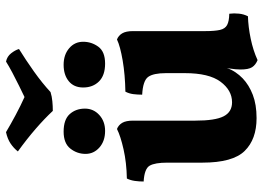

<svg xmlns="http://www.w3.org/2000/svg" viewBox="-141 -742 892 650"><g transform="rotate(-90 305.0 -417.0)"><path d="M230.2 5.6Q158.5 5.6 119 -34.7Q79.4 -75 79.4 -177.7V-296.3Q79.4 -338.6 69.1 -356.3Q58.9 -374.1 15.5 -376.7Q15.5 -391.9 17.5 -406.4Q19.5 -420.9 25.6 -433.5Q79.1 -434.5 124.4 -444.7Q169.8 -455 193.3 -467Q206.5 -461.9 214.1 -449.3Q221.6 -436.6 221.6 -412.6V-201.7Q221.6 -134.7 236.2 -106.1Q250.8 -77.4 283.7 -77.4Q324.3 -77.4 353.4 -116.5Q382.4 -155.6 382.4 -237.4V-301.3Q382.4 -343.6 369.7 -361.3Q356.9 -379.1 309.5 -381.7Q309.5 -396.9 311.3 -411.4Q313.1 -425.9 319.7 -438.5Q376.9 -439.5 425.2 -447.7Q473.4 -456 496.4 -467Q509.6 -461.9 517.1 -449.3Q524.7 -436.6 524.7 -412.6V-133.5L400.7 -97.6Q394.7 -79.9 385.4 -66.1Q376.1 -52.3 364.6 -41.3Q342.3 -20 309.1 -7.2Q275.9 5.6 230.2 5.6ZM426.5 9Q410.2 2.4 402.4 -9.7Q394.7 -21.8 394.7 -48.5Q394.7 -64.2 398 -85.5Q401.3 -106.8 407.3 -129.7L524.7 -167.3Q524.7 -136 528.7 -118.4Q532.7 -100.8 545.4 -94.1Q558.1 -87.3 583.5 -86.8Q585.6 -70.5 583.8 -54.1Q582.1 -37.7 574.9 -23.6Q539 -22.6 499.2 -14.3Q459.4 -6.1 426.5 9ZM414.7 -507.2Q374.8 -507.2 354.3 -527.9Q333.8 -548.6 333.8 -581.4Q333.8 -612.8 355.1 -630.2Q376.3 -647.6 410.7 -647.6Q444.6 -647.6 466.6 -628.9Q488.6 -610.2 488.6 -581.4Q488.6 -553.1 471.9 -530.2Q455.2 -507.2 414.7 -507.2ZM186.9 -507.2Q152.5 -507.2 130.7 -526.4Q109 -545.6 109 -573.4Q109 -602.1 127 -624.9Q144.9 -647.6 184.4 -647.6Q225.3 -647.6 243.8 -626.9Q262.3 -606.2 262.3 -575.4Q262.3 -546.6 240.8 -526.9Q219.3 -507.2 186.9 -507.2ZM254.6 -684.2Q228.5 -712.2 194 -742.1Q159.4 -772.1 117.3 -802.5Q128.6 -816.8 144.1 -827.2Q159.6 -837.6 182.6 -842.7Q208.6 -827.2 240.5 -810.1Q272.5 -793 301.5 -780Q317.1 -787.5 339.4 -798.4Q361.8 -809.3 384.1 -821.2Q406.5 -833.1 421.5 -842.6Q438.9 -839.1 449.7 -825.2Q460.5 -811.4 464.1 -798.7Q427.5 -776.1 387.9 -748Q348.3 -719.8 318.3 -691.9Q303.6 -687.3 287.3 -685.8Q271 -684.2 254.6 -684.2Z"/></g></svg>

Font: Vollkorn
Style: Regular
Weight: 400
Designer: Friedrich Althausen
Foundry: Friedrich Althausen
Version: Version 5.001